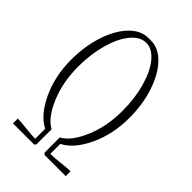

<svg xmlns="http://www.w3.org/2000/svg" viewBox="-237 -897 990 990"><g transform="rotate(45 257.5 -402.5)"><path d="M85.9 -444.8Q85.9 -331.1 124.8 -239.5Q163.6 -147.9 217.8 -119.1L217.3 -12.7Q217.3 -7.3 213.9 -3.7Q210.4 0 205.1 0H55.2V-35.2Q77.1 -35.2 121.8 -30Q166.5 -24.9 186 -24.9H192.4V-97.7Q126.5 -130.9 80.8 -227.8Q35.2 -324.7 35.2 -444.8Q35.2 -542.5 62.3 -625.5Q89.4 -708.5 136 -756.8Q182.6 -805.2 237.8 -805.2H256.8Q312 -805.2 358.6 -756.8Q405.3 -708.5 432.6 -625.5Q460 -542.5 460 -444.8Q460 -324.7 414.3 -227.8Q368.7 -130.9 302.7 -97.7V-24.9H309.1Q328.6 -24.9 373.3 -30Q418 -35.2 439.9 -35.2V0H290Q284.7 0 281 -3.7Q277.3 -7.3 277.3 -12.7L276.9 -119.1Q331.1 -147.9 370.1 -239.5Q409.2 -331.1 409.2 -444.8Q409.2 -535.6 387.5 -613Q365.7 -690.4 328.6 -735.1Q291.5 -779.8 247.6 -779.8Q203.6 -779.8 166.5 -735.1Q129.4 -690.4 107.7 -613Q85.9 -535.6 85.9 -444.8Z"/></g></svg>

Font: Reswysokr
Style: Regular
Weight: 500
Version: Version 0.984